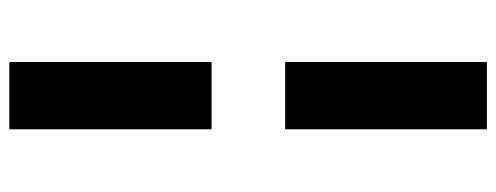

<svg xmlns="http://www.w3.org/2000/svg" viewBox="-348 -529 1070 414"><g transform="rotate(90 187.0 -322.0)"><path d="M113.8 -836.9H258.8V-401.9H113.8ZM113.8 -243.2H258.8V192.9H113.8Z"/></g></svg>

Font: BioRhyme ExtraBold
Style: Regular
Weight: 800
Designer: Aoife Mooney
Foundry: Aoife Mooney Type
Version: Version 1.500;PS 001.500;hotconv 1.0.88;makeotf.lib2.5.64775